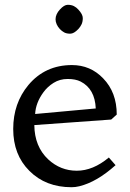

<svg xmlns="http://www.w3.org/2000/svg" viewBox="-20 -764 540 795"><path d="M430.7 -111.8 458.5 -80.1Q380.9 -10.3 308.1 7.3Q292 11.2 276.4 11.2Q168.9 11.2 101.6 -56.6Q34.7 -123 34.7 -230Q34.7 -336.4 97.7 -412.1Q167 -494.6 277.8 -494.6Q354.5 -494.6 407.2 -439.5Q463.4 -381.8 463.4 -289.6L440.4 -269L122.1 -246.1Q123 -157.2 179.7 -104Q230.5 -57.1 297.9 -57.1Q365.2 -57.1 430.7 -111.8ZM125.5 -292 376.5 -314.9Q373 -396 314 -426.3Q293 -437 260.3 -437Q227.5 -437 201.9 -420.9Q176.3 -404.8 159.7 -381.8Q127.9 -338.4 125.5 -292ZM228 -724.6Q245.6 -744.1 260.5 -744.1Q275.4 -744.1 285.9 -738.8Q296.4 -733.4 304.2 -724.6Q322.8 -704.6 322.8 -689.2Q322.8 -673.8 317.6 -663.1Q312.5 -652.3 304.2 -643.6Q286.1 -624.5 270.8 -624.5Q255.4 -624.5 245.6 -629.9Q235.8 -635.3 227.8 -643.8Q219.7 -652.3 214.8 -663.1Q210 -673.8 210 -684.3Q210 -694.8 214.8 -705.3Q219.7 -715.8 228 -724.6Z"/></svg>

Font: Habibi
Style: Regular
Weight: 400
Designer: Magnus Gaarde
Foundry: Magnus Gaarde
Version: Version 1.001